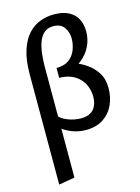

<svg xmlns="http://www.w3.org/2000/svg" viewBox="-145 -794 846 1163"><g transform="rotate(-15 278.0 -213.0)"><path d="M77 289V-399Q77 -491 97 -552Q117 -613 150 -648.5Q183 -684 224.5 -699.5Q266 -715 311 -715Q369 -715 405 -695.5Q441 -676 458 -642.5Q475 -609 475 -566Q475 -515 453.5 -471.5Q432 -428 391.5 -396.5Q351 -365 293 -346L359 -396Q394 -384 430.5 -359Q467 -334 492 -295Q517 -256 517 -200Q517 -142 495 -94Q473 -46 429 -17Q385 12 319 12Q262 12 210 -14.5Q158 -41 122 -87L160 -129Q184 -97 226 -80.5Q268 -64 310 -64Q346 -64 369 -77.5Q392 -91 403 -116Q414 -141 414 -173Q414 -213 397 -248.5Q380 -284 345.5 -307.5Q311 -331 260 -335H244V-397L260 -398Q302 -401 328.5 -423.5Q355 -446 367 -479.5Q379 -513 379 -546Q379 -586 357.5 -616.5Q336 -647 289 -647Q252 -647 229.5 -625.5Q207 -604 196 -570Q185 -536 181 -497Q177 -458 177 -424V272Z"/></g></svg>

Font: Ysabeau Office SemiBold
Style: Regular
Weight: 600
Designer: Christian Thalmann (Catharsis Fonts)
Version: Version 2.001;gftools[0.9.30]; featfreeze: tnum,lnum,ss02